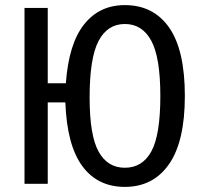

<svg xmlns="http://www.w3.org/2000/svg" viewBox="-20 -720 789 752"><path d="M704 -344Q704 -166 642 -77Q580 12 469 12Q362 12 302 -70Q242 -152 236 -319H167V0H76V-689H167V-394H238Q249 -548 309 -624Q369 -700 469 -700Q581 -700 642.5 -612Q704 -524 704 -344ZM608 -344Q608 -495 572.5 -560.5Q537 -626 469 -626Q401 -626 366 -559.5Q331 -493 331 -338Q331 -190 366 -126.5Q401 -63 469 -63Q538 -63 573 -127.5Q608 -192 608 -344Z"/></svg>

Font: Fira Sans Compressed
Style: Regular
Weight: 400
Width: 1
Designer: bBox Type GmbH & Carrois Corporate GbR & Edenspiekermann AG
Foundry: bBox Type GmbH & Carrois Corporate GbR & Edenspiekermann AG
Version: Version 4.301